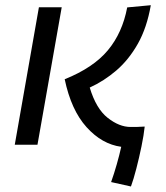

<svg xmlns="http://www.w3.org/2000/svg" viewBox="-20 -545 626 723"><path d="M473.1 157.2 398.4 140.6Q409.7 108.9 419.7 73.7Q429.7 38.6 436.5 7.8Q363.8 -2 305.9 -66.2Q248 -130.4 223.6 -246.6Q331.5 -290 386.2 -355.7Q440.9 -421.4 459 -517.1L547.9 -525.4Q533.2 -440.9 499.3 -380.6Q465.3 -320.3 418.5 -280Q371.6 -239.7 317.9 -215.3Q341.8 -135.7 385.5 -101.3Q429.2 -66.9 471.7 -66.9Q486.8 -66.9 497.3 -67.1Q507.8 -67.4 524.9 -68.4Q521.5 -36.1 512.7 6.6Q503.9 49.3 493.4 89.8Q482.9 130.4 473.1 157.2ZM35.6 0 126.5 -517.6H212.4L121.1 0Z"/></svg>

Font: Cascadia Mono PL SemiLight
Style: Italic
Weight: 350
Italic angle: -10°
Monospace: yes
Designer: Aaron Bell
Foundry: Saja Typeworks
Version: Version 2404.023; ttfautohint (v1.8.4)